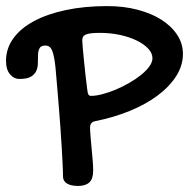

<svg xmlns="http://www.w3.org/2000/svg" viewBox="-20 -529 627 637"><path d="M189 56.2Q189 40 187.7 14.2Q186.5 -11.7 184.6 -43Q182.6 -74.2 180.2 -109.4Q177.7 -144.5 174.8 -179.2Q171.9 -213.9 169.2 -246.3Q166.5 -278.8 164.1 -305.2Q160.2 -342.8 153.3 -360.4Q146.5 -377.9 130.9 -377.9Q116.2 -377.9 111.6 -369.6Q106.9 -361.3 106.2 -349.1Q105.5 -336.9 105.7 -322.5Q106 -308.1 101.3 -295.9Q96.7 -283.7 84 -275.4Q71.3 -267.1 44.9 -267.1Q26.4 -267.1 13.2 -282.5Q0 -297.9 0 -327.1Q0 -368.2 24.2 -401.6Q48.3 -435.1 92.3 -458.7Q136.2 -482.4 198.2 -495.6Q260.3 -508.8 335.9 -508.8Q390.1 -508.8 436 -496.8Q481.9 -484.9 515.4 -463.6Q548.8 -442.4 567.9 -413.3Q586.9 -384.3 586.9 -350.1Q586.9 -311.5 564.5 -276.4Q542 -241.2 502.7 -211.9Q463.4 -182.6 410.2 -160.9Q356.9 -139.2 295.9 -127Q278.8 -124 278.8 -106Q278.8 -93.8 280.5 -75.4Q282.2 -57.1 283.9 -37.1Q285.6 -17.1 287.4 2.4Q289.1 22 289.1 37.1Q289.1 64.5 276.4 76.2Q263.7 87.9 238.8 87.9Q215.3 87.9 202.1 79.8Q189 71.8 189 56.2ZM485.8 -335.9Q485.8 -352.5 471.7 -367.7Q457.5 -382.8 433.6 -394.5Q409.7 -406.2 378.2 -413.1Q346.7 -419.9 312 -419.9Q294.9 -419.9 283.4 -418.7Q272 -417.5 265.1 -414.6Q258.3 -411.6 255.6 -407Q252.9 -402.3 252.9 -395Q252.9 -390.1 254.4 -372.3Q255.9 -354.5 258.3 -331.1Q260.7 -307.6 263.4 -282Q266.1 -256.3 269 -235.8Q270.5 -220.7 273.2 -215.8Q275.9 -210.9 281.7 -210.9Q298.3 -210.9 319.8 -216.6Q341.3 -222.2 364 -231.7Q386.7 -241.2 408.4 -253.7Q430.2 -266.1 447.5 -280Q464.8 -293.9 475.3 -308.3Q485.8 -322.8 485.8 -335.9Z"/></svg>

Font: Gochi Hand Cyrillic
Style: Regular
Weight: 400
Designer: Juan Pablo del Peral; Denis Ignatov
Foundry: Juan Pablo del Peral; Denis Ignatov
Version: Version 1.00 June 29, 2018, initial release